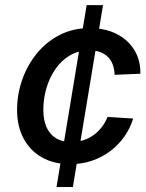

<svg xmlns="http://www.w3.org/2000/svg" viewBox="-20 -748 583 768"><path d="M206.1 0 326.7 -727.5H392.1L271.5 0ZM261.2 -91.3Q195.8 -91.3 147.9 -118.4Q100.1 -145.5 74.2 -194.3Q48.3 -243.2 48.3 -308.1Q48.3 -370.1 68.6 -428.5Q88.9 -486.8 127 -533.7Q165 -580.6 218.8 -608.2Q272.5 -635.7 339.4 -635.7Q384.8 -635.7 422.1 -622.6Q459.5 -609.4 486.6 -585Q513.7 -560.5 528.1 -527.1Q542.5 -493.7 541.5 -453.1L438.5 -448.7Q438 -470.2 431.6 -488Q425.3 -505.9 413.1 -518.8Q400.9 -531.7 382.3 -539.1Q363.8 -546.4 337.4 -546.4Q293 -546.4 258.8 -525.9Q224.6 -505.4 200.9 -470.7Q177.2 -436 165.3 -394Q153.3 -352.1 153.3 -308.6Q153.3 -269.5 165.5 -240.7Q177.7 -211.9 202.6 -196Q227.5 -180.2 264.6 -180.2Q291.5 -180.2 314.2 -187.5Q336.9 -194.8 355.2 -208.3Q373.5 -221.7 387.5 -240Q401.4 -258.3 410.2 -280.3L512.7 -273.9Q500.5 -233.9 476.6 -200.4Q452.6 -167 419.7 -142.6Q386.7 -118.2 346.7 -104.7Q306.6 -91.3 261.2 -91.3Z"/></svg>

Font: Inter 28pt Medium
Style: Italic
Weight: 500
Italic angle: -9.3988°
Designer: Rasmus Andersson
Foundry: rsms
Version: Version 4.001;git-66647c0bb